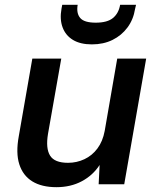

<svg xmlns="http://www.w3.org/2000/svg" viewBox="-20 -764 650 796"><path d="M214 12Q153 12 114 -12Q75 -36 60 -83Q45 -130 58 -200L114 -521H234L179 -209Q169 -149 187.5 -119Q206 -89 262 -89Q298 -89 330 -104Q362 -119 384 -148.5Q406 -178 414 -221L466 -521H586L495 0H389L393 -80Q365 -37 319 -12.5Q273 12 214 12ZM361 -580Q313 -580 282.5 -598.5Q252 -617 239.5 -650.5Q227 -684 235 -728L238 -744H302Q296 -709 312.5 -689.5Q329 -670 377 -670Q425 -670 448.5 -689.5Q472 -709 478 -744H544L540 -727Q533 -683 508.5 -650Q484 -617 446.5 -598.5Q409 -580 361 -580Z"/></svg>

Font: DM Sans 10pt SemiBold
Style: Italic
Weight: 600
Italic angle: -10°
Version: Version 4.004;gftools[0.9.30]